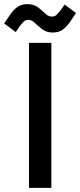

<svg xmlns="http://www.w3.org/2000/svg" viewBox="-67 -907 387 927"><path d="M73 0V-700H181V0ZM9 -752 -47 -794 -15 -840Q0 -862 19 -874.5Q38 -887 65 -887Q89 -887 105 -878.5Q121 -870 139 -853Q150 -842 160 -834.5Q170 -827 183 -827Q198 -827 206.5 -835.5Q215 -844 223 -854L245 -885L300 -844L268 -797Q253 -776 234.5 -763Q216 -750 188 -750Q165 -750 149 -758.5Q133 -767 115 -784Q103 -795 93.5 -803Q84 -811 70 -811Q56 -811 47 -802Q38 -793 30 -783Z"/></svg>

Font: Space Grotesk Light Medium
Style: Regular
Weight: 500
Version: Version 2.000